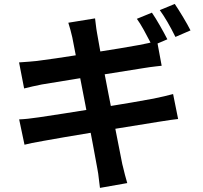

<svg xmlns="http://www.w3.org/2000/svg" viewBox="-20 -867 1017 964"><path d="M820.3 -669.7 743.9 -637 736.1 -652.6Q720.7 -682.6 702 -716.6Q683.3 -750.5 667.2 -772.5L742.7 -803.5Q760.3 -778.1 782.6 -739Q804.9 -700 820.3 -669.7ZM936.5 -714.4 860.8 -681.6Q819.8 -764.6 782.2 -816.2L857.4 -847.2Q875.7 -820.3 899.3 -781Q922.9 -741.7 936.5 -714.4ZM323 -752.9 457.3 -774.7Q459.2 -760 460.9 -744.9Q463.6 -720.5 467.5 -699.7Q473.9 -655.5 523.8 -399.3Q573.7 -143.1 594 -43Q595.9 -33.9 597.7 -28.6Q606.4 10 618.9 52.2L481.9 76.4Q479.5 55.7 477.1 37.6Q473.4 1.7 468.5 -21.7Q454.3 -101.8 408.8 -340Q363.3 -578.1 343 -679.4Q334.5 -716.8 323 -752.9ZM165.5 -561Q229.2 -568.6 420.5 -598.5Q611.8 -628.4 678.7 -641.1Q729.7 -650.4 768.6 -661.6L791.7 -536.9Q778.3 -535.9 763.9 -533.8Q749.5 -531.7 733.2 -530Q719.5 -528.1 703.1 -525.4Q270.3 -456.8 189.9 -442.9Q141.8 -433.3 101.1 -422.9L75.7 -553.7Q132.3 -557.4 165.5 -561ZM176 -278.1Q281.2 -293.5 473.6 -324.6Q666 -355.7 750.5 -371.8Q808.8 -383.8 849.1 -394.8L874.3 -269.5Q849.1 -267.3 772.5 -254.9Q644.3 -234.9 460.9 -204.6Q277.6 -174.3 199.5 -159.9Q130.1 -147.9 103 -140.4L76.2 -267.6Q114.3 -268.8 176 -278.1Z"/></svg>

Font: Min Sans VF VF
Style: Regular
Weight: 400
Designer: Jinseong-Kim, NotoSansCJK, Nunito
Foundry: Jinseong-Kim
Version: Version 1.420;Glyphs 3.1.2 (3151)